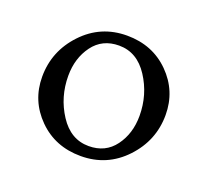

<svg xmlns="http://www.w3.org/2000/svg" viewBox="-77 -465 619 571"><g transform="rotate(20 232.0 -180.0)"><path d="M40 -171Q40 -252 96.5 -312Q153 -372 236 -372Q317 -372 370.5 -318.5Q424 -265 424 -189Q424 -108 367.5 -48Q311 12 228 12Q147 12 93.5 -41.5Q40 -95 40 -171ZM352 -160Q352 -227 316.5 -281.5Q281 -336 224 -336Q171 -336 141.5 -296Q112 -256 112 -200Q112 -133 147.5 -78.5Q183 -24 240 -24Q293 -24 322.5 -64Q352 -104 352 -160Z"/></g></svg>

Font: Bellefair
Style: Regular
Weight: 400
Designer: Nick Shinn, Liron Lavi Turkenic
Foundry: Shinntype
Version: Version 1.003;PS 001.003;hotconv 1.0.88;makeotf.lib2.5.64775